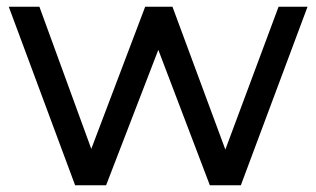

<svg xmlns="http://www.w3.org/2000/svg" viewBox="-20 -550 939 570"><path d="M649 -106 807 -530H893L695 0H603L450 -402L295 0H203L6 -530H97L251 -108L411 -530H492Z"/></svg>

Font: false
Style: Regular
Weight: 500
Designer: Julieta Ulanovsky
Foundry: Julieta Ulanovsky
Version: Version 7.222;hotconv 1.0.109;makeotfexe 2.5.65596